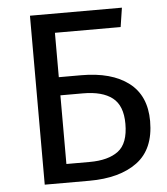

<svg xmlns="http://www.w3.org/2000/svg" viewBox="-51 -735 680 780"><g transform="rotate(-5 289.5 -344.5)"><path d="M549 -220Q549 -106 477.5 -53Q406 0 282 0H100V-689H475L463 -611H195V-430H286Q410 -430 479.5 -377Q549 -324 549 -220ZM448 -218Q448 -292 407 -324Q366 -356 287 -356H195V-76H290Q366 -76 407 -107Q448 -138 448 -218Z"/></g></svg>

Font: FiraGOUPP
Style: Medium
Weight: 400
Designer: bBox Type
Foundry: bBox Type GmbH
Version: Version 1.001